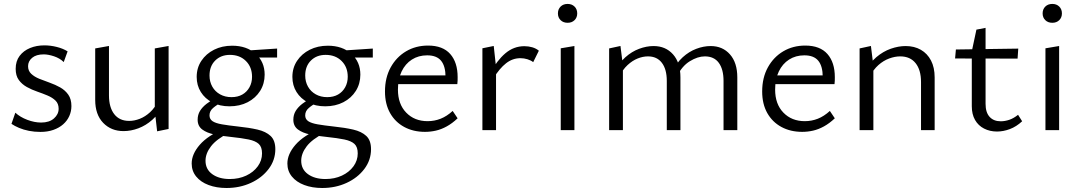

<svg xmlns="http://www.w3.org/2000/svg" viewBox="-20 -650 5406 959"><path d="M181.6 8.9Q152.1 8.9 124.8 3.6Q97.5 -1.8 75.1 -11.3Q52.8 -20.7 37.3 -31.4L56.6 -87.1Q80.7 -64.9 116.5 -51.4Q152.3 -37.9 185.5 -37.9Q226.2 -37.9 249.6 -58.5Q272.9 -79.2 272.9 -106.8Q272.9 -132.2 257.4 -147.4Q241.8 -162.7 217.2 -173Q192.6 -183.3 165.6 -192.6Q138.7 -201.8 114.1 -215.4Q89.5 -229.1 73.9 -250.5Q58.3 -271.9 58.3 -306Q58.3 -344.7 77.9 -370.7Q97.5 -396.7 130 -410.1Q162.4 -423.4 201.6 -423.4Q232.4 -423.4 263.6 -415.5Q294.9 -407.7 317.7 -393.4L298.3 -340Q279 -359.1 249.9 -368.8Q220.8 -378.4 198.5 -378.4Q160.9 -378.4 140.6 -361.3Q120.2 -344.3 120.2 -319.4Q120.2 -296 136 -281.3Q151.7 -266.5 176.3 -256.5Q200.9 -246.6 228.5 -236.9Q256.1 -227.1 280.6 -213.4Q305.2 -199.6 321 -177.3Q336.7 -155 336.7 -120.2Q336.7 -94.1 326.2 -70.5Q315.7 -46.9 295.6 -29.2Q275.6 -11.5 246.8 -1.3Q218.1 8.9 181.6 8.9Z M597.1 4.8Q535 4.8 495.2 -36.5Q455.5 -77.9 455.5 -151.1V-408.1L524.3 -420.4V-173.5Q524.3 -113.8 550.6 -79.9Q576.8 -46.1 625 -46.1Q651.1 -46.1 678.1 -56.6Q705.1 -67.1 729.5 -89.4Q753.8 -111.7 770.2 -146.7L794.8 -123.9Q772.9 -80 740.6 -51.5Q708.4 -23 671.1 -9.1Q633.9 4.8 597.1 4.8ZM764.8 5.9 753.2 -96V-408.1L822.1 -420.4V-5.9Z M1111.3 289Q1061.2 289 1021.7 274.1Q982.3 259.3 959.8 231.6Q937.4 204 937.4 166.7Q937.4 119.7 977.8 73.2Q1018.1 26.7 1100.9 -8L1121.1 14.9Q1061.5 45 1034 80.6Q1006.5 116.3 1006.5 152.9Q1006.5 195.6 1040.2 219.9Q1073.9 244.2 1127.8 244.2Q1173.1 244.2 1209.6 227.2Q1246.1 210.1 1267.4 180.9Q1288.8 151.7 1288.8 116.2Q1288.8 84.1 1272.5 68.9Q1256.1 53.8 1222 46.7Q1187.8 39.6 1133.2 33.9Q1089.3 29.6 1051.1 21.8Q1013 13.9 990.1 -3.3Q967.2 -20.5 967.2 -51.9Q967.2 -76.5 978.7 -95.6Q990.2 -114.7 1011.5 -131.3Q1032.8 -147.8 1062.3 -163.8L1088.1 -139.6Q1062.7 -126.4 1044.6 -110.9Q1026.4 -95.5 1026.4 -73.8Q1026.4 -54.9 1041.8 -44.6Q1057.2 -34.4 1088.9 -28.9Q1120.6 -23.4 1169.1 -18.1Q1224.2 -12.4 1266.1 -2.8Q1308 6.9 1331.6 29.1Q1355.2 51.2 1355.2 95.2Q1355.2 149.6 1321.9 193.8Q1288.5 238 1233.2 263.5Q1177.9 289 1111.3 289ZM1126.2 -119Q1077.8 -119 1040.8 -138.1Q1003.7 -157.3 983.1 -190.4Q962.4 -223.5 962.4 -265.8Q962.4 -311.2 985.9 -346.4Q1009.4 -381.6 1049.2 -401.6Q1089.1 -421.7 1139.5 -421.7Q1211.8 -421.7 1256.9 -381.4Q1301.9 -341.1 1301.9 -277.3Q1301.9 -232.2 1279.4 -196.1Q1256.8 -160.1 1217.1 -139.5Q1177.4 -119 1126.2 -119ZM1136.2 -164.8Q1167.6 -164.8 1190.4 -177.8Q1213.1 -190.8 1226 -214Q1238.9 -237.3 1238.9 -266.5Q1238.9 -315 1208.2 -345.4Q1177.6 -375.9 1128.5 -375.9Q1083.4 -375.9 1055 -347.7Q1026.5 -319.5 1026.5 -272.8Q1026.5 -241.8 1040.4 -217.2Q1054.3 -192.6 1079.3 -178.7Q1104.2 -164.8 1136.2 -164.8ZM1209.9 -362.5 1199.6 -396.6 1364.1 -407.5V-362.5Z M1589.3 289Q1539.2 289 1499.7 274.1Q1460.3 259.3 1437.8 231.6Q1415.4 204 1415.4 166.7Q1415.4 119.7 1455.8 73.2Q1496.1 26.7 1578.9 -8L1599.1 14.9Q1539.5 45 1512 80.6Q1484.5 116.3 1484.5 152.9Q1484.5 195.6 1518.2 219.9Q1551.9 244.2 1605.8 244.2Q1651.1 244.2 1687.6 227.2Q1724.1 210.1 1745.4 180.9Q1766.8 151.7 1766.8 116.2Q1766.8 84.1 1750.5 68.9Q1734.1 53.8 1700 46.7Q1665.8 39.6 1611.2 33.9Q1567.3 29.6 1529.1 21.8Q1491 13.9 1468.1 -3.3Q1445.2 -20.5 1445.2 -51.9Q1445.2 -76.5 1456.7 -95.6Q1468.2 -114.7 1489.5 -131.3Q1510.8 -147.8 1540.3 -163.8L1566.1 -139.6Q1540.7 -126.4 1522.6 -110.9Q1504.4 -95.5 1504.4 -73.8Q1504.4 -54.9 1519.8 -44.6Q1535.2 -34.4 1566.9 -28.9Q1598.6 -23.4 1647.1 -18.1Q1702.2 -12.4 1744.1 -2.8Q1786 6.9 1809.6 29.1Q1833.2 51.2 1833.2 95.2Q1833.2 149.6 1799.9 193.8Q1766.5 238 1711.2 263.5Q1655.9 289 1589.3 289ZM1604.2 -119Q1555.8 -119 1518.8 -138.1Q1481.7 -157.3 1461.1 -190.4Q1440.4 -223.5 1440.4 -265.8Q1440.4 -311.2 1463.9 -346.4Q1487.4 -381.6 1527.2 -401.6Q1567.1 -421.7 1617.5 -421.7Q1689.8 -421.7 1734.9 -381.4Q1779.9 -341.1 1779.9 -277.3Q1779.9 -232.2 1757.4 -196.1Q1734.8 -160.1 1695.1 -139.5Q1655.4 -119 1604.2 -119ZM1614.2 -164.8Q1645.6 -164.8 1668.4 -177.8Q1691.1 -190.8 1704 -214Q1716.9 -237.3 1716.9 -266.5Q1716.9 -315 1686.2 -345.4Q1655.6 -375.9 1606.5 -375.9Q1561.4 -375.9 1533 -347.7Q1504.5 -319.5 1504.5 -272.8Q1504.5 -241.8 1518.4 -217.2Q1532.3 -192.6 1557.3 -178.7Q1582.2 -164.8 1614.2 -164.8ZM1687.9 -362.5 1677.6 -396.6 1842.1 -407.5V-362.5Z M2102.6 8.6Q2044.1 8.6 1998.9 -15.9Q1953.7 -40.4 1928.3 -85.5Q1902.9 -130.7 1902.9 -193.1Q1902.9 -261.9 1931.4 -313.6Q1960 -365.3 2008.4 -393.8Q2056.9 -422.4 2118 -422.4Q2191.7 -422.4 2228.8 -380.3Q2265.8 -338.2 2265.8 -264.6Q2265.8 -256.5 2265.6 -247.5Q2265.5 -238.4 2264.2 -229.8H2205.4V-265.2Q2205.4 -319.4 2183.2 -346.5Q2161.1 -373.6 2113.5 -373.6Q2070.4 -373.6 2037.3 -352.5Q2004.2 -331.3 1985.9 -292.9Q1967.6 -254.5 1967.6 -202.4Q1967.6 -130.1 2008.9 -87.5Q2050.1 -44.8 2116 -44.8Q2149.9 -44.8 2180.9 -57Q2211.8 -69.2 2241 -95.9L2265.7 -59.1Q2238.8 -33.7 2211.5 -18.7Q2184.1 -3.6 2157 2.5Q2129.9 8.6 2102.6 8.6ZM1941.5 -229.8 1950.1 -273.4H2254.8V-229.8Z M2389.5 0V-408.8L2446.1 -420.4L2457.6 -314.8V0ZM2445.6 -260.4 2429 -285.4Q2461.8 -347.6 2503.9 -383.5Q2546.1 -419.3 2599 -419.3Q2620.1 -419.3 2639 -413.7Q2658 -408 2671.5 -396.7L2643.2 -339.6Q2631.6 -348.8 2614.4 -354.1Q2597.1 -359.4 2579.3 -359.4Q2540.1 -359.4 2507.6 -333.9Q2475 -308.3 2445.6 -260.4Z M2780.8 0V-408.7L2849.1 -420.2V0ZM2815.2 -536.2Q2793.5 -536.2 2780.1 -549.3Q2766.7 -562.4 2766.7 -583Q2766.7 -604.1 2780.1 -617.2Q2793.5 -630.4 2815.2 -630.4Q2836.3 -630.4 2849.7 -617.2Q2863.1 -604.1 2863.1 -583Q2863.1 -562.4 2849.7 -549.3Q2836.3 -536.2 2815.2 -536.2Z M3593.9 0V-245.9Q3593.9 -303.8 3570.3 -336.1Q3546.7 -368.4 3500.6 -368.4Q3465 -368.4 3425.6 -344.2Q3386.1 -320.1 3360.6 -267.7L3336.7 -290.6Q3358.6 -335.5 3390 -364Q3421.4 -392.5 3457.8 -406.2Q3494.3 -420 3529.4 -420Q3589.3 -420 3626 -378.4Q3662.7 -336.8 3662.7 -263.4V0ZM3310.5 0V-245.9Q3310.5 -303.8 3286 -336.1Q3261.6 -368.4 3216.4 -368.4Q3191.4 -368.4 3165 -357.9Q3138.6 -347.3 3114.6 -325.1Q3090.5 -302.8 3073.4 -267.7L3049.7 -290.6Q3071.7 -335.5 3103.5 -364Q3135.4 -392.5 3172.3 -406.2Q3209.1 -420 3244.5 -420Q3304.8 -420 3341.7 -378.4Q3378.6 -336.8 3378.6 -263.4V0ZM3022.5 0V-408.1L3079.1 -420.4L3091.3 -322.8V0Z M3986.6 8.6Q3928.1 8.6 3882.9 -15.9Q3837.7 -40.4 3812.3 -85.5Q3786.9 -130.7 3786.9 -193.1Q3786.9 -261.9 3815.4 -313.6Q3844 -365.3 3892.4 -393.8Q3940.9 -422.4 4002 -422.4Q4075.7 -422.4 4112.8 -380.3Q4149.8 -338.2 4149.8 -264.6Q4149.8 -256.5 4149.6 -247.5Q4149.5 -238.4 4148.2 -229.8H4089.4V-265.2Q4089.4 -319.4 4067.2 -346.5Q4045.1 -373.6 3997.5 -373.6Q3954.4 -373.6 3921.3 -352.5Q3888.2 -331.3 3869.9 -292.9Q3851.6 -254.5 3851.6 -202.4Q3851.6 -130.1 3892.9 -87.5Q3934.1 -44.8 4000 -44.8Q4033.9 -44.8 4064.9 -57Q4095.8 -69.2 4125 -95.9L4149.7 -59.1Q4122.8 -33.7 4095.5 -18.7Q4068.1 -3.6 4041 2.5Q4013.9 8.6 3986.6 8.6ZM3825.5 -229.8 3834.1 -273.4H4138.8V-229.8Z M4580.3 0V-240.3Q4580.3 -300.7 4553.2 -334.5Q4526.1 -368.4 4476.4 -368.4Q4450.1 -368.4 4421.4 -357.9Q4392.6 -347.3 4367.6 -325.1Q4342.5 -302.8 4324.4 -267.7L4300.7 -290.6Q4323.7 -336.2 4357.4 -364.7Q4391.1 -393.2 4429.3 -406.6Q4467.6 -420 4503.5 -420Q4546.9 -420 4579.5 -401.3Q4612 -382.6 4630.2 -347.7Q4648.4 -312.8 4648.4 -263.4V0ZM4273.5 0V-408.1L4330.1 -420.4L4342.3 -321.3V0Z M4959.9 7Q4924.1 7 4895.2 -7.8Q4866.3 -22.5 4850.1 -50.9Q4833.9 -79.2 4833.9 -119.6V-393.7L4857 -502L4902.7 -510.8V-131.4Q4902.7 -88.3 4923 -66.2Q4943.2 -44.2 4978.4 -44.2Q4999.7 -44.2 5021.8 -51.8Q5043.8 -59.5 5065 -76.6L5085.4 -44.3Q5056.8 -17.6 5024.2 -5.3Q4991.5 7 4959.9 7ZM5062.6 -357.3 4750.4 -357.9 4754.5 -402.8 5066 -407.2Z M5201.8 0V-408.7L5270.1 -420.2V0ZM5236.2 -536.2Q5214.5 -536.2 5201.1 -549.3Q5187.7 -562.4 5187.7 -583Q5187.7 -604.1 5201.1 -617.2Q5214.5 -630.4 5236.2 -630.4Q5257.3 -630.4 5270.7 -617.2Q5284.1 -604.1 5284.1 -583Q5284.1 -562.4 5270.7 -549.3Q5257.3 -536.2 5236.2 -536.2Z"/></svg>

Font: Ysabeau
Style: Bold
Weight: 700
Designer: Christian Thalmann (Catharsis Fonts)
Version: Version 2.000;gftools[0.9.27.dev2+g8671c4b]